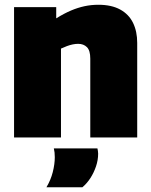

<svg xmlns="http://www.w3.org/2000/svg" viewBox="-20 -577 634 806"><path d="M39 0V-547H216V-500Q250 -521 278.5 -533Q307 -545 335 -551Q363 -557 393 -557Q448 -557 484.5 -537Q521 -517 538.5 -481Q556 -445 556 -397V0H359V-331Q359 -365 345 -379Q331 -393 308 -393Q297 -393 285 -390.5Q273 -388 261 -383.5Q249 -379 236 -373V0ZM175 209Q193 179 201.5 145.5Q210 112 210 83Q210 72 209 63Q208 54 206 46H389Q390 51 391 56.5Q392 62 392 68Q392 95 383 121.5Q374 148 359.5 170.5Q345 193 326 209Z"/></svg>

Font: Georama ExtraCondensed Thin ExtraBold
Style: Regular
Weight: 800
Version: Version 1.001